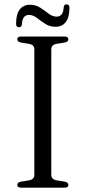

<svg xmlns="http://www.w3.org/2000/svg" viewBox="-20 -869 396 889"><path d="M217.5 -59Q217.5 -38.5 242 -34L279.5 -28Q296.5 -24.5 296.5 -13Q296.5 0 277.5 0H78.5Q60 0 60 -13Q60 -24.5 77 -28L114.5 -34Q139 -38.5 139 -59V-641Q139 -661.5 114.5 -666L77 -672Q60 -675.5 60 -687Q60 -700 78.5 -700H277.5Q296.5 -700 296.5 -687Q296.5 -675.5 279.5 -672L242 -666Q217.5 -661.5 217.5 -641ZM237.5 -745Q210 -745 189.2 -758.8Q168.5 -772.5 150.5 -786.2Q132.5 -800 114 -800Q83.5 -800 81.5 -756Q80 -743 67.5 -743Q54.5 -743 54.5 -759.5Q54.5 -803.5 71.5 -825.2Q88.5 -847 118.5 -847Q146 -847 166.8 -833.2Q187.5 -819.5 205.2 -805.8Q223 -792 242.5 -792Q273 -792 275 -836Q276.5 -849 289 -849Q301.5 -849 301.5 -832.5Q301.5 -788.5 284.5 -766.8Q267.5 -745 237.5 -745Z"/></svg>

Font: Fraunces 9pt S000 Light
Style: Regular
Weight: 300
Version: Version 1.000; ttfautohint (v1.8.3)